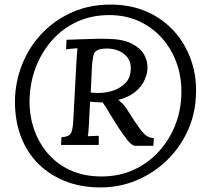

<svg xmlns="http://www.w3.org/2000/svg" viewBox="-20 -770 916 840"><path d="M463 -750Q551 -750 622 -719Q693 -688 742.5 -632.5Q792 -577 817 -504Q842 -431 837 -348Q833 -265 799 -193Q765 -121 708 -66.5Q651 -12 577 19Q503 50 420 50Q331 50 260 20.5Q189 -9 139.5 -62Q90 -115 66 -188Q42 -261 46 -348Q51 -431 83.5 -504Q116 -577 172 -632.5Q228 -688 302 -719Q376 -750 463 -750ZM458 -704Q383 -704 321 -676.5Q259 -649 213.5 -600Q168 -551 141 -486.5Q114 -422 110 -348Q106 -278 125.5 -215Q145 -152 185.5 -103Q226 -54 286 -26Q346 2 424 2Q500 2 562.5 -26Q625 -54 671 -103Q717 -152 743.5 -215Q770 -278 773 -348Q777 -419 756.5 -483Q736 -547 694.5 -596.5Q653 -646 593 -675Q533 -704 458 -704ZM249 -170Q286 -171 293 -193Q300 -215 301 -250L315 -511Q316 -525 317 -537Q318 -549 319 -559Q306 -558 294 -557Q282 -556 269 -554L271 -596Q296 -597 328.5 -598Q361 -599 394 -600Q427 -601 452 -600Q516 -599 554.5 -580Q593 -561 610 -532Q627 -503 625 -468Q624 -446 612 -419Q600 -392 573 -369Q546 -346 498 -333Q512 -321 518.5 -314.5Q525 -308 536 -291Q571 -235 591 -208Q611 -181 625 -173.5Q639 -166 653 -166L651 -132H569Q554 -136 537.5 -157Q521 -178 498 -212Q485 -232 473 -252Q461 -272 450 -290Q439 -308 429 -322Q419 -322 400.5 -323Q382 -324 374 -325L369 -225Q368 -208 367 -195.5Q366 -183 364 -174Q376 -175 388 -175Q400 -175 412 -176V-136H247ZM377 -365Q389 -364 401 -363.5Q413 -363 426 -364Q450 -365 478.5 -375Q507 -385 528.5 -406.5Q550 -428 552 -465Q554 -498 537 -519.5Q520 -541 492 -550.5Q464 -560 433 -557Q396 -554 390 -531.5Q384 -509 382 -473Z"/></svg>

Font: Lora Italic
Style: Italic
Weight: 400
Italic angle: -3°
Designer: Olga Karpushina, Alexei Vanyashin (Cyrillic)
Foundry: Cyreal
Version: Version 2.210; ttfautohint (v1.8.1.43-b0c9)